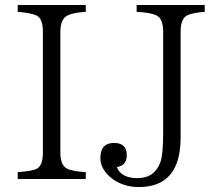

<svg xmlns="http://www.w3.org/2000/svg" viewBox="-20 -735 902 778"><path d="M327.6 -9.8H51.8V-37.6Q105 -41 126 -49.8Q153.8 -61.5 153.8 -115.7V-606.9Q153.8 -658.7 128.9 -671.9Q106 -682.6 51.8 -687V-714.8H327.6V-687Q277.8 -683.6 256.8 -673.8Q224.6 -660.2 224.6 -606.9V-115.7Q224.6 -65.4 251.5 -51.8Q273.9 -40.5 327.6 -37.6ZM809.6 -687Q763.2 -683.6 740.7 -673.8Q711.9 -661.6 711.9 -606.9V-177.7Q711.9 22.9 543 22.9Q481.9 22.9 437.5 -8.8Q386.7 -46.4 386.7 -94.7Q386.7 -155.8 441.9 -155.8Q493.7 -155.8 493.7 -106.9Q493.7 -64 453.6 -58.1Q470.2 -13.2 537.6 -13.2Q605 -13.2 628.9 -75.2Q641.1 -106.4 641.1 -195.8V-606.9Q641.1 -658.2 615.2 -671.9Q592.3 -684.1 533.7 -687V-714.8H809.6Z"/></svg>

Font: I.MingCP
Style: Regular
Weight: 400
Designer: I.Font Project
Version: Version 8.000; Sep 06, 2022